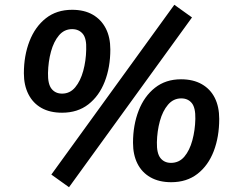

<svg xmlns="http://www.w3.org/2000/svg" viewBox="-20 -753 985 804"><path d="M269 31 195 -22 710 -733 784 -680ZM240 -281Q189 -281 153.5 -301Q118 -321 99 -358.5Q80 -396 80 -446Q80 -520 103.5 -580.5Q127 -641 172 -676.5Q217 -712 282 -712Q333 -712 368.5 -691.5Q404 -671 423 -634Q442 -597 442 -546Q442 -471 418.5 -411Q395 -351 350 -316Q305 -281 240 -281ZM240 -361Q273 -361 295 -387.5Q317 -414 328.5 -456Q340 -498 341 -545Q343 -592 326.5 -611.5Q310 -631 282 -631Q249 -631 227 -605Q205 -579 193.5 -537Q182 -495 181 -447Q180 -401 196 -381Q212 -361 240 -361ZM697 10Q646 10 610 -10.5Q574 -31 555.5 -68Q537 -105 537 -155Q537 -229 560.5 -289.5Q584 -350 629 -385.5Q674 -421 738 -421Q789 -421 825 -400.5Q861 -380 879.5 -343Q898 -306 898 -255Q898 -180 875 -120Q852 -60 807 -25Q762 10 697 10ZM696 -71Q730 -71 752 -97Q774 -123 785.5 -165.5Q797 -208 798 -255Q799 -302 783 -321.5Q767 -341 739 -341Q706 -341 683.5 -314.5Q661 -288 649.5 -246Q638 -204 637 -157Q636 -111 652 -91Q668 -71 696 -71Z"/></svg>

Font: Nunito Sans 12pt ExtraLight 12pt
Style: Bold Italic
Weight: 700
Italic angle: -9°
Version: Version 3.101;gftools[0.9.27]